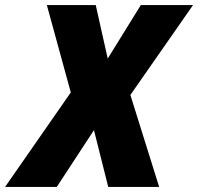

<svg xmlns="http://www.w3.org/2000/svg" viewBox="-80 -734 778 754"><path d="M-60 0H143L289 -223L345 0H545L432 -361L678 -714H473L343 -504L296 -714H104L198 -371Z"/></svg>

Font: Noto Sans SemiCondensed Black
Style: Italic
Weight: 900
Width: 4
Italic angle: -12°
Designer: Monotype Design Team
Foundry: Monotype Imaging Inc.
Version: Version 2.013